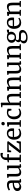

<svg xmlns="http://www.w3.org/2000/svg" viewBox="3308 -4178 1139 7796"><g transform="rotate(-90 3878.0 -279.5)"><path d="M19.5 -149.9Q19.5 -200.5 47 -235.6Q74.5 -270.8 121.4 -292.4Q168.4 -314.1 227.9 -324.6Q287.3 -335.1 351.5 -336V-364.4Q351.5 -409.7 342 -437.6Q332.4 -465.4 307.7 -478.1Q283 -490.7 237.6 -490.7Q198.9 -490.7 166.3 -481.8Q133.8 -472.9 108.8 -461.1Q83.7 -449.4 67.7 -440.8L42.1 -492.9Q49.8 -499.6 70.6 -511.9Q91.4 -524.1 121.8 -536.7Q152.3 -549.3 188.8 -558.1Q225.3 -566.8 263.9 -566.8Q334.2 -566.8 375.4 -547.4Q416.6 -527.9 434.4 -484.6Q452.2 -441.3 452.2 -370.3V-49.5H511.3V-5.2Q500.1 -2.3 482 1.2Q463.9 4.7 443.8 7.3Q423.7 9.8 406.9 9.8Q380.6 9.8 369.8 1.9Q359 -6 359 -36V-69Q346.5 -56.6 321.8 -37.6Q297.2 -18.7 263 -3.8Q228.8 11 187.1 11Q142.3 11 104.1 -6.5Q66 -24 42.8 -59.7Q19.5 -95.4 19.5 -149.9ZM230.4 -57.2Q257.2 -57.2 291.4 -73.8Q325.6 -90.5 351.5 -111.3V-283.3Q276.4 -283 227.8 -266.9Q179.1 -250.9 155.5 -223.6Q131.9 -196.4 131.9 -161.6Q131.9 -124.5 144.7 -101.4Q157.6 -78.4 179.9 -67.8Q202.2 -57.2 230.4 -57.2Z M1017.1 9.3Q989.6 9.3 975.8 -1.2Q962 -11.6 962 -38.1V-72.3Q943.4 -53.6 914.7 -34.3Q886 -15.1 851.7 -2Q817.5 11 781.9 11Q719.2 11 681.7 -11.1Q644.1 -33.2 627.1 -80.7Q610.2 -128.3 610.2 -204.3V-493.8L554.6 -509.7V-554.3L694.5 -567.3H695.5L714.6 -554.7V-211.8Q714.6 -156.8 722.8 -123.1Q731.1 -89.4 752.9 -73.9Q774.6 -58.5 815.6 -58.5Q845 -58.5 870.6 -67.8Q896.2 -77.2 916.6 -90.3Q936.9 -103.3 950.2 -115.1V-493.8L878.1 -510.2V-554.3L1029.4 -567.3H1031L1054.3 -554.7V-51H1113.8L1113 -5.7Q1096 -1.5 1072.1 3.9Q1048.2 9.3 1017.1 9.3Z M1278.4 -57.9V-488.5H1183.8V-534.6L1278.4 -554V-602.7Q1278.4 -650.2 1297.3 -691.4Q1316.3 -732.6 1348.5 -763.7Q1380.8 -794.7 1421.8 -812Q1462.9 -829.4 1506.9 -829.4Q1531.1 -829.4 1544.5 -826.6Q1557.8 -823.8 1566 -821.1L1565.8 -723.9Q1557 -731.2 1532.7 -737.4Q1508.4 -743.6 1475 -743.6Q1442.9 -743.6 1422.6 -733.3Q1402.2 -723 1392.3 -699Q1382.5 -675 1382.5 -634.5V-555.1H1520.6V-488.5H1382.5V-57L1492.9 -49.5V0H1193.7V-49.5Z M1926.4 -498.4 1678.2 -491.2 1659.3 -395.8H1597.7V-555.1H2024.1L2043.7 -512.4L1745.8 -118.4L1680.6 -55.8L1945.5 -65.4L1994.3 -176.7L2051.9 -169.9L2028.9 0H1582.4L1561.6 -44.5L1860.3 -433.7Z M2353.2 11Q2269.6 11 2214.3 -26Q2159 -63 2131.8 -128.6Q2104.5 -194.2 2104.5 -279.4Q2104.5 -345.3 2123.8 -398.9Q2143.1 -452.4 2178.1 -490.6Q2213 -528.8 2260.8 -549.4Q2308.6 -570 2365.6 -570Q2459 -570 2510.3 -518.6Q2561.7 -467.2 2564.8 -370.6Q2564.8 -340.5 2563.4 -318.1Q2562 -295.6 2558 -278.4H2214Q2214.7 -230.1 2225.9 -189.7Q2237.2 -149.3 2258.6 -119.9Q2280 -90.5 2311.6 -74.4Q2343.2 -58.3 2384.6 -58.3Q2426.8 -58.3 2469.7 -73.3Q2512.6 -88.3 2535.5 -106.6L2554.9 -63Q2537 -44.3 2505.3 -27.5Q2473.5 -10.6 2433.9 0.2Q2394.3 11 2353.2 11ZM2214.5 -330.9H2455.3Q2456.2 -337.9 2456.8 -346.5Q2457.4 -355.1 2457.6 -362.7Q2457.9 -370.4 2457.9 -374.2Q2457.5 -435 2432.3 -474.4Q2407.1 -513.8 2347 -513.8Q2320.1 -513.8 2297.1 -504.6Q2274.1 -495.3 2256.4 -474.4Q2238.8 -453.5 2228 -418.2Q2217.3 -383 2214.5 -330.9Z M2711.1 -57.9V-478.2L2636 -495.9V-549.3L2790.8 -567.6H2792.8L2815.8 -550.2V-57L2895.3 -49.5V0H2630.2V-49.5ZM2752.9 -655.8Q2720.3 -655.8 2703.8 -674.7Q2687.4 -693.6 2687.4 -719.9Q2687.4 -748.6 2705.3 -771.2Q2723.2 -793.9 2760.4 -793.9H2761.4Q2794.1 -793.9 2810.5 -775Q2826.9 -756.1 2826.9 -729.7Q2826.9 -701 2809 -678.4Q2791.1 -655.8 2753.9 -655.8Z M2932.5 -271.8Q2932.1 -333.6 2950.1 -387.6Q2968.1 -441.5 3003.6 -482.5Q3039.1 -523.5 3091.7 -546.7Q3144.2 -570 3213 -570Q3247 -570 3275.6 -564.4Q3304.1 -558.8 3326 -551.7Q3347.9 -544.7 3361.8 -540L3356.9 -386.2H3292.6L3270.1 -487.6Q3268.5 -495.9 3256.6 -502.3Q3244.7 -508.6 3228 -512.3Q3211.3 -516 3194.6 -516Q3149.4 -516 3115.7 -491.7Q3081.9 -467.4 3063 -419.9Q3044.1 -372.5 3043.6 -302.4Q3043.2 -240.7 3055.5 -194.6Q3067.8 -148.5 3089.9 -118.5Q3112.1 -88.4 3142.3 -73.4Q3172.5 -58.4 3207.7 -58.4Q3238.3 -58.4 3265.5 -65.2Q3292.6 -71.9 3314.7 -81.9Q3336.7 -91.9 3351.8 -102.2L3370.7 -61.8Q3354 -44.7 3325 -27.9Q3296 -11.1 3259.6 -0.1Q3223.2 11 3184.3 11Q3100.3 11 3044.6 -26.4Q2988.8 -63.7 2960.8 -127.9Q2932.9 -192 2932.5 -271.8Z M3504.9 -57V-746.4L3420.8 -756.7V-800.3L3583.9 -819.1H3586L3608.7 -803.9L3608.9 -571.9L3604.6 -487.3Q3622.5 -504 3654.7 -522.8Q3686.9 -541.6 3726.5 -554.7Q3766 -567.9 3805.6 -567.9Q3869.3 -567.9 3904 -543.8Q3938.8 -519.8 3952.3 -468.8Q3965.9 -417.8 3965.9 -337.4V-57.5L4037 -49.5V0H3798.5V-49.5L3861.5 -57.5V-337.9Q3861.5 -392.5 3854.3 -427.7Q3847.2 -462.9 3825 -479.8Q3802.8 -496.7 3758.4 -496.7Q3732.5 -496.7 3705.2 -487.8Q3677.8 -478.8 3653 -465.1Q3628.1 -451.4 3610 -437.3V-57.9L3678 -49.5V0H3442V-49.5Z M4162.3 -57.9V-478.2L4090.4 -495.6V-550L4232.8 -567.6H4235.8L4256.9 -550.2V-508.3L4255.9 -483.7Q4277.6 -503 4311.7 -522.4Q4345.8 -541.8 4385.6 -554.9Q4425.4 -567.9 4464.2 -567.9Q4527.5 -567.9 4562.9 -543.8Q4598.2 -519.8 4612.6 -469.1Q4627 -418.4 4627 -338.5V-57L4696.7 -49.6V0H4459.9V-49.5L4521.6 -57V-337.9Q4521.6 -392.7 4513.5 -427.9Q4505.4 -463 4482.7 -479.9Q4460.1 -496.7 4416.8 -496.7Q4390.3 -496.7 4362.7 -487.5Q4335.1 -478.4 4310.3 -464.4Q4285.5 -450.5 4267.6 -436.5V-57.9L4335.5 -49.5V0H4098.7V-49.5Z M5200.1 9.3Q5172.6 9.3 5158.8 -1.2Q5145 -11.6 5145 -38.1V-72.3Q5126.4 -53.6 5097.7 -34.3Q5069 -15.1 5034.7 -2Q5000.5 11 4964.9 11Q4902.2 11 4864.7 -11.1Q4827.1 -33.2 4810.1 -80.7Q4793.2 -128.3 4793.2 -204.3V-493.8L4737.6 -509.7V-554.3L4877.5 -567.3H4878.5L4897.6 -554.7V-211.8Q4897.6 -156.8 4905.8 -123.1Q4914.1 -89.4 4935.9 -73.9Q4957.6 -58.5 4998.6 -58.5Q5028 -58.5 5053.6 -67.8Q5079.2 -77.2 5099.6 -90.3Q5119.9 -103.3 5133.2 -115.1V-493.8L5061.1 -510.2V-554.3L5212.4 -567.3H5214L5237.3 -554.7V-51H5296.8L5296 -5.7Q5279 -1.5 5255.1 3.9Q5231.2 9.3 5200.1 9.3Z M5443.8 -57.9V-478.2L5371.9 -495.6V-550L5514.3 -567.6H5517.3L5538.4 -550.2V-508.3L5537.4 -483.7Q5559.1 -503 5593.2 -522.4Q5627.3 -541.8 5667.1 -554.9Q5706.9 -567.9 5745.7 -567.9Q5809 -567.9 5844.4 -543.8Q5879.7 -519.8 5894.1 -469.1Q5908.5 -418.4 5908.5 -338.5V-57L5978.2 -49.6V0H5741.4V-49.5L5803.1 -57V-337.9Q5803.1 -392.7 5795 -427.9Q5786.9 -463 5764.2 -479.9Q5741.6 -496.7 5698.3 -496.7Q5671.8 -496.7 5644.2 -487.5Q5616.6 -478.4 5591.8 -464.4Q5567 -450.5 5549.1 -436.5V-57.9L5617 -49.5V0H5380.2V-49.5Z M6258.6 270Q6194.6 270 6148.5 259.1Q6102.4 248.1 6073 227.9Q6043.5 207.7 6029.5 179.3Q6015.6 150.9 6015.6 115.8Q6015.6 83.4 6029.1 56.9Q6042.6 30.5 6064.1 11Q6085.6 -8.4 6109 -19.4Q6085.9 -32.1 6074 -53.1Q6062.1 -74 6062.1 -103.1Q6062.1 -127.5 6073 -150Q6083.9 -172.4 6102 -190.4Q6120.1 -208.5 6142 -219.5Q6092.2 -241.6 6065.5 -282.8Q6038.8 -323.9 6038.8 -380Q6038.8 -440.4 6072.1 -483Q6105.4 -525.5 6158.5 -547.8Q6211.6 -570 6270.5 -570Q6320 -570 6360.3 -559.5Q6400.6 -549 6429.1 -527.6Q6436.4 -535.1 6453 -545.2Q6469.6 -555.4 6492.4 -563Q6515.1 -570.6 6541 -570.6H6571.6V-483H6464.9Q6472.4 -471.8 6477.6 -458.4Q6482.8 -445 6485.7 -429.7Q6488.6 -414.4 6488.6 -397.3Q6488.7 -337 6458.9 -292Q6429.1 -247 6377.1 -222.1Q6325.1 -197.3 6258.7 -197.3Q6238 -197.3 6218.8 -199.4Q6199.6 -201.5 6182.1 -205.7Q6166.7 -193 6156.3 -176.9Q6146 -160.8 6146 -143.4Q6146 -106.7 6171 -92.7Q6196.1 -78.6 6256.2 -78.6H6370Q6435.6 -78.6 6477.7 -61.7Q6519.9 -44.9 6540.1 -13.3Q6560.3 18.3 6560.3 62.6Q6560.3 106.6 6536.5 144.2Q6512.7 181.8 6470.8 210.1Q6429 238.3 6374.5 254.2Q6320 270 6258.6 270ZM6267.4 212.1Q6314.9 212.1 6358.6 197.6Q6402.3 183.1 6430.4 155.5Q6458.6 128 6458.6 88.3Q6458.6 60.5 6449.6 41.2Q6440.6 21.9 6415.4 12Q6390.2 2.1 6341.6 2.1H6221.5Q6204.5 2.1 6188.6 1Q6172.7 -0.1 6158.8 -2.9Q6141.8 14.9 6129.2 40Q6116.7 65.1 6116.7 97.8Q6116.7 133.2 6131 158.8Q6145.3 184.5 6178.1 198.3Q6211 212.1 6267.4 212.1ZM6268.7 -251.5Q6328.3 -251.5 6355.3 -286.8Q6382.3 -322.1 6382.3 -386.6Q6382.3 -432.1 6369 -460.7Q6355.6 -489.3 6329.4 -503Q6303.2 -516.6 6265 -516.6Q6230.7 -516.6 6203.9 -504.3Q6177 -492 6161.6 -464.1Q6146.2 -436.3 6146.2 -389.2Q6146.2 -349.5 6158.7 -318.3Q6171.2 -287.1 6198.3 -269.3Q6225.3 -251.5 6268.7 -251.5Z M6853.2 11Q6769.6 11 6714.3 -26Q6659 -63 6631.8 -128.6Q6604.5 -194.2 6604.5 -279.4Q6604.5 -345.3 6623.8 -398.9Q6643.1 -452.4 6678.1 -490.6Q6713 -528.8 6760.8 -549.4Q6808.6 -570 6865.6 -570Q6959 -570 7010.3 -518.6Q7061.7 -467.2 7064.8 -370.6Q7064.8 -340.5 7063.4 -318.1Q7062 -295.6 7058 -278.4H6714Q6714.7 -230.1 6725.9 -189.7Q6737.2 -149.3 6758.6 -119.9Q6780 -90.5 6811.6 -74.4Q6843.2 -58.3 6884.6 -58.3Q6926.8 -58.3 6969.7 -73.3Q7012.6 -88.3 7035.5 -106.6L7054.9 -63Q7037 -44.3 7005.3 -27.5Q6973.5 -10.6 6933.9 0.2Q6894.3 11 6853.2 11ZM6714.5 -330.9H6955.3Q6956.2 -337.9 6956.8 -346.5Q6957.4 -355.1 6957.6 -362.7Q6957.9 -370.4 6957.9 -374.2Q6957.5 -435 6932.3 -474.4Q6907.1 -513.8 6847 -513.8Q6820.1 -513.8 6797.1 -504.6Q6774.1 -495.3 6756.4 -474.4Q6738.8 -453.5 6728 -418.2Q6717.3 -383 6714.5 -330.9Z M7202.3 -57.9V-478.2L7130.4 -495.6V-550L7272.8 -567.6H7275.8L7296.9 -550.2V-508.3L7295.9 -483.7Q7317.6 -503 7351.7 -522.4Q7385.8 -541.8 7425.6 -554.9Q7465.4 -567.9 7504.2 -567.9Q7567.5 -567.9 7602.9 -543.8Q7638.2 -519.8 7652.6 -469.1Q7667 -418.4 7667 -338.5V-57L7736.7 -49.6V0H7499.9V-49.5L7561.6 -57V-337.9Q7561.6 -392.7 7553.5 -427.9Q7545.4 -463 7522.7 -479.9Q7500.1 -496.7 7456.8 -496.7Q7430.3 -496.7 7402.7 -487.5Q7375.1 -478.4 7350.3 -464.4Q7325.5 -450.5 7307.6 -436.5V-57.9L7375.5 -49.5V0H7138.7V-49.5Z"/></g></svg>

Font: Merriweather 7pt Light
Style: Regular
Weight: 300
Designer: Eben Sorkin
Foundry: Eben Sorkin
Version: Version 2.200;gftools[0.9.31]